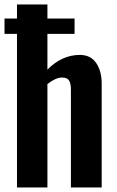

<svg xmlns="http://www.w3.org/2000/svg" viewBox="-20 -830 519 850"><path d="M55.2 0V-680.2H0V-748H55.2V-810.1H189.9V-748H310.1V-680.2H189.9V-522Q254.9 -586.9 333 -586.9Q381.8 -586.9 406 -550.8Q430.2 -514.6 430.2 -460V0H293.9V-433.1Q293.9 -460.9 285.4 -473.9Q276.9 -486.8 254.9 -486.8Q227.1 -486.8 189.9 -458V0Z"/></svg>

Font: Oswald Medium
Style: Regular
Weight: 500
Designer: Vernon Adams
Foundry: Vernon Adams
Version: Version 4.103